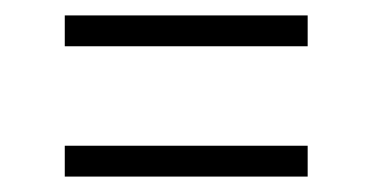

<svg xmlns="http://www.w3.org/2000/svg" viewBox="-20 -455 482 249"><path d="M64 -395V-435H379V-395ZM64 -226V-266H379V-226Z"/></svg>

Font: Fira Sans Condensed ExtraLight
Style: Regular
Weight: 275
Width: 3
Designer: Carrois Corporate & Edenspiekermann AG
Foundry: Carrois Corporate GbR & Edenspiekermann AG
Version: Version 4.203